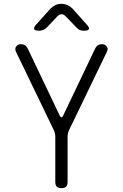

<svg xmlns="http://www.w3.org/2000/svg" viewBox="-20 -970 640 1000"><path d="M300 10Q283 10 275.5 2Q268 -6 268 -22V-256Q268 -267 265.5 -277.5Q263 -288 258 -297L62 -703Q59 -711 60 -717.5Q61 -724 65 -729Q69 -734 75 -737Q81 -740 88 -740Q100 -740 109 -735Q118 -730 125 -716L291 -368Q296 -359 300 -359Q304 -359 309 -368L475 -716Q482 -730 491 -735Q500 -740 512 -740Q519 -740 525 -737Q531 -734 535 -729Q539 -724 540.5 -717.5Q542 -711 538 -703L342 -297Q337 -288 334.5 -277.5Q332 -267 332 -256V-22Q332 -6 324.5 2Q317 10 300 10ZM185 -810Q162 -810 158 -818.5Q154 -827 170 -844L243 -925Q255 -937 269 -943.5Q283 -950 300 -950Q317 -950 331.5 -943.5Q346 -937 358 -925L431 -843Q447 -826 443 -818Q439 -810 417 -810Q405 -810 395.5 -814Q386 -818 379 -826L324 -883Q312 -896 300.5 -896Q289 -896 277 -883L224 -827Q216 -819 206 -814.5Q196 -810 185 -810Z"/></svg>

Font: Maple Mono NL ExtraLight
Style: Regular
Weight: 275
Monospace: yes
Designer: subframe7536
Version: Version 7.000